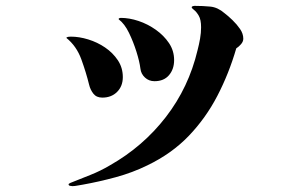

<svg xmlns="http://www.w3.org/2000/svg" viewBox="-20 -569 1040 655"><path d="M399 -306Q399 -275 379.5 -255.5Q360 -236 329 -236Q309 -236 298.5 -249.5Q288 -263 284 -280Q274 -321 257.5 -366.5Q241 -412 206 -440Q209 -443 213.5 -443.5Q218 -444 222 -444Q250 -444 281 -434.5Q312 -425 338.5 -407Q365 -389 382 -363.5Q399 -338 399 -306ZM810 -437Q810 -427 802 -418Q794 -409 786 -404Q761 -318 721.5 -242Q682 -166 624 -105.5Q566 -45 483 -5Q432 20 375 35.5Q318 51 262 61Q254 62 244.5 64Q235 66 227 66Q225 66 219.5 65Q214 64 214 60Q214 58 216.5 57Q219 56 220 55Q255 41 289 27.5Q323 14 355 -5Q468 -69 546 -170Q624 -271 654 -398Q659 -417 662.5 -437Q666 -457 666 -476Q666 -502 658 -515.5Q650 -529 642 -535Q634 -541 634 -544Q634 -547 638 -548Q642 -549 643 -549Q672 -549 697.5 -546.5Q723 -544 746 -524Q758 -515 773 -500.5Q788 -486 799 -470Q810 -454 810 -437ZM574 -364Q574 -333 556.5 -312.5Q539 -292 507 -292Q488 -292 474.5 -304.5Q461 -317 459 -335Q456 -359 445.5 -392.5Q435 -426 420 -457Q405 -488 385 -503Q384 -506 387 -507Q390 -508 392 -508Q421 -508 452.5 -497.5Q484 -487 511.5 -467.5Q539 -448 556.5 -422Q574 -396 574 -364Z"/></svg>

Font: Kaisei Tokumin ExtraBold
Style: Regular
Weight: 800
Designer: Font-Kai, 金井和夫
Foundry: KAZUO KANAI
Version: Version 5.003